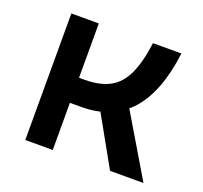

<svg xmlns="http://www.w3.org/2000/svg" viewBox="-97 -628 779 738"><g transform="rotate(20 293.0 -259.0)"><path d="M151.4 -192.9V-295.4H210Q272.5 -295.4 312.7 -316.9Q353 -338.4 376 -387.2Q398.9 -436 409.7 -517.6H525.9Q505.4 -354 433.1 -273.4Q360.8 -192.9 234.4 -192.9ZM75.7 0V-517.6H188V0ZM422.4 0 281.2 -252 385.3 -292 559.1 0Z"/></g></svg>

Font: Cascadia Mono Medium
Style: Regular
Weight: 500
Monospace: yes
Designer: Aaron Bell
Foundry: Saja Typeworks
Version: Version 2407.024